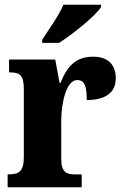

<svg xmlns="http://www.w3.org/2000/svg" viewBox="-20 -786 519 806"><path d="M157 -619V-606H228C288 -644 382 -721 404 -756V-766H246C228 -721 183 -660 157 -619ZM12 0H323V-54H293C260 -54 237 -62 237 -121V-276C237 -359 260 -450 304 -450C337 -450 344 -421 344 -366C418 -366 466 -394 466 -457C466 -510 438 -548 371 -548C302 -548 263 -512 234 -438H230L212 -536H18V-482H22C60 -482 80 -473 80 -414V-126C80 -63 56 -54 16 -54H12Z"/></svg>

Font: Noto Serif Sinhala Condensed ExtraBold
Style: Regular
Weight: 800
Width: 3
Designer: Jelle Bosma - Monotype Design Team
Foundry: Monotype Imaging Inc.
Version: Version 2.007